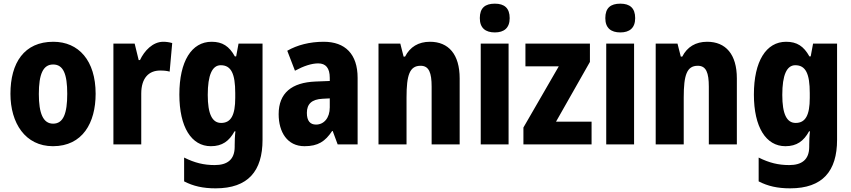

<svg xmlns="http://www.w3.org/2000/svg" viewBox="-20 -788 4647 1048"><path d="M502 -276C502 -458 409 -560 271 -560C112 -560 37 -445 37 -276C37 -116 118 10 269 10C431 10 502 -118 502 -276ZM192 -275C192 -383 215 -436 270 -436C326 -436 347 -383 347 -276C347 -169 326 -113 270 -113C215 -113 192 -170 192 -275Z M871 -560C814 -560 768 -511 744 -460H737L715 -550H599V0H751V-277C751 -363 793 -403 854 -403C877 -403 893 -401 906 -397L920 -553C903 -558 886 -560 871 -560Z M1135 -560C1026 -560 959 -454 959 -272C959 -94 1025 10 1131 10C1193 10 1231 -18 1260 -71H1265C1262 -48 1261 -17 1261 4V13C1261 84 1220 113 1152 113C1093 113 1043 101 985 72V202C1035 228 1088 240 1157 240C1334 240 1413 146 1413 -25V-550H1282L1269 -480H1262C1231 -536 1194 -560 1135 -560ZM1185 -432C1242 -432 1264 -385 1264 -280V-254C1264 -160 1241 -117 1187 -117C1138 -117 1114 -166 1114 -270C1114 -378 1138 -432 1185 -432Z M1747 -560C1670 -560 1602 -542 1548 -511L1590 -402C1638 -428 1681 -442 1717 -442C1758 -442 1780 -417 1780 -363V-346L1703 -343C1572 -338 1501 -280 1501 -165C1501 -67 1548 10 1642 10C1716 10 1755 -16 1793 -73H1796L1823 0H1932V-363C1932 -493 1864 -560 1747 -560ZM1741 -249 1780 -251V-202C1780 -144 1748 -108 1705 -108C1673 -108 1655 -128 1655 -172C1655 -220 1681 -246 1741 -249Z M2327 -560C2264 -560 2218 -532 2191 -479H2183L2165 -550H2046V0H2199V-256C2199 -379 2216 -429 2276 -429C2322 -429 2336 -390 2336 -315V0H2489V-360C2489 -492 2428 -560 2327 -560Z M2681 -768C2628 -768 2599 -745 2599 -689C2599 -635 2630 -611 2681 -611C2731 -611 2762 -635 2762 -689C2762 -744 2733 -768 2681 -768ZM2756 -550H2604V0H2756Z M3209 0V-124H3015L3200 -450V-550H2848V-426H3030L2837 -92V0Z M3366 -768C3313 -768 3284 -745 3284 -689C3284 -635 3315 -611 3366 -611C3416 -611 3447 -635 3447 -689C3447 -744 3418 -768 3366 -768ZM3441 -550H3289V0H3441Z M3840 -560C3777 -560 3731 -532 3704 -479H3696L3678 -550H3559V0H3712V-256C3712 -379 3729 -429 3789 -429C3835 -429 3849 -390 3849 -315V0H4002V-360C4002 -492 3941 -560 3840 -560Z M4271 -560C4162 -560 4095 -454 4095 -272C4095 -94 4161 10 4267 10C4329 10 4367 -18 4396 -71H4401C4398 -48 4397 -17 4397 4V13C4397 84 4356 113 4288 113C4229 113 4179 101 4121 72V202C4171 228 4224 240 4293 240C4470 240 4549 146 4549 -25V-550H4418L4405 -480H4398C4367 -536 4330 -560 4271 -560ZM4321 -432C4378 -432 4400 -385 4400 -280V-254C4400 -160 4377 -117 4323 -117C4274 -117 4250 -166 4250 -270C4250 -378 4274 -432 4321 -432Z"/></svg>

Font: Noto Sans Khmer Condensed ExtraBold
Style: Regular
Weight: 800
Width: 3
Designer: Danh Hong and the Monotype Design Team
Foundry: Monotype Imaging Inc.
Version: Version 2.004